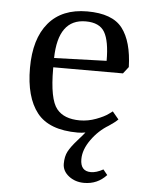

<svg xmlns="http://www.w3.org/2000/svg" viewBox="-50 -518 589 763"><g transform="rotate(5 244.0 -136.0)"><path d="M265 -436Q155 -436 152 -280L361 -287Q361 -366 340.5 -401Q320 -436 265 -436ZM152 -243V-238Q152 -116 183 -78Q212 -42 275 -42Q308 -42 340 -54Q372 -66 388 -78L403 -89L428 -59Q415 -46 392 -31Q352 -7 323.5 33Q295 73 295 111Q295 159 337 159Q359 159 386 144L403 165Q367 204 314 204Q278 204 252.5 184Q227 164 227 135Q227 106 237.5 86Q248 66 272.5 38.5Q297 11 302 4Q287 7 271 7Q157 7 108.5 -54.5Q60 -116 60 -232.5Q60 -349 113.5 -412.5Q167 -476 267.5 -476Q368 -476 408 -424Q448 -372 451 -270L430 -243Z"/></g></svg>

Font: Caladea
Style: Regular
Weight: 400
Designer: Carolina Giovagnoli and Andres Torresi
Foundry: Carolina Giovagnoli and Andres Torresi
Version: Version 1.002